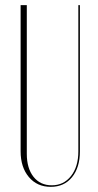

<svg xmlns="http://www.w3.org/2000/svg" viewBox="-20 -719 380 745"><path d="M84 -699V-122Q84 -66 110 -33Q136 0 181 0Q227 0 255.5 -36Q284 -72 284 -132V-699H290V-132Q290 -69 259.5 -31.5Q229 6 177 6Q124 6 92 -32Q60 -70 60 -132V-699Z"/></svg>

Font: Moniqa Thin Display
Style: Regular
Weight: 100
Designer: Rajesh Rajput
Foundry: Rajesh Rajput
Version: Version 1.000